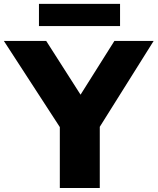

<svg xmlns="http://www.w3.org/2000/svg" viewBox="-48 -946 794 966"><path d="M253 0V-385L293 -245L-28.5 -740H184.5L385.5 -425.5H329.5L527.5 -740H725L414.5 -245L454 -382.5V0ZM148 -815V-926.5H556V-815Z"/></svg>

Font: Encode Sans SC SemiExpanded ExtraBold
Style: Regular
Weight: 800
Width: 6
Designer: Multiple Designers
Foundry: Impallari Type
Version: Version 3.002